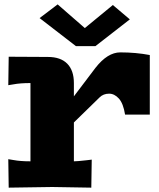

<svg xmlns="http://www.w3.org/2000/svg" viewBox="-20 -862 732 883"><path d="M329.1 -649.9 162.1 -778.8 245.1 -841.8 370.1 -732.9 499 -838.9 577.1 -772.9 418.9 -649.9ZM668.9 -608.9V-335H555.2Q546.9 -386.7 526.6 -408.9Q506.3 -431.2 481.9 -431.2Q455.1 -431.2 438 -414.1L319.8 -298.8V-120.1Q335 -120.1 377.9 -125L401.9 -127.9L399.9 1L220.2 -2L20 1L18.1 -129.9L42 -126Q73.2 -120.1 120.1 -120.1V-480Q73.2 -480 42 -474.1L18.1 -470.2L20 -601.1L200.2 -600.1Q258.8 -600.1 289.3 -569.1Q319.8 -538.1 319.8 -480V-418.9L418.9 -549.8Q474.6 -621.1 533.2 -621.1Q605 -621.1 668.9 -608.9Z"/></svg>

Font: Zantroke
Style: Regular
Weight: 500
Foundry: gluk
Version: Version 0.36